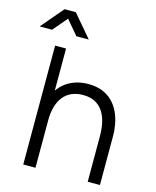

<svg xmlns="http://www.w3.org/2000/svg" viewBox="-181 -1031 910 1123"><g transform="rotate(15 274.0 -470.0)"><path d="M534 0H460V-275.7Q460 -320.5 451.5 -358.2Q443 -396 424.2 -424.2Q405.3 -452.3 375.6 -467.8Q345.8 -483.3 303.3 -483.3Q264.5 -483.3 234.7 -470Q204.8 -456.7 184.7 -431.4Q164.5 -406.2 154.1 -370Q143.7 -333.8 143.7 -288L91.7 -299.7Q91.7 -382.7 120.7 -439.2Q149.7 -495.7 200.6 -524.5Q251.5 -553.3 317.7 -553.3Q366.2 -553.3 402.3 -538.5Q438.5 -523.7 463.8 -498.2Q489 -472.7 504.5 -439.8Q520 -406.8 527 -370.2Q534 -333.5 534 -297ZM143.7 0H69.7V-720H136V-313.3H143.7ZM28.5 -805H-46.5L68.2 -940H136.2L250.8 -805H175.8L102.2 -891.7Z"/></g></svg>

Font: Manrope Variable Light
Style: Regular
Weight: 200
Designer: Mikhail Sharanda
Foundry: Mikhail Sharanda
Version: Version 4.505